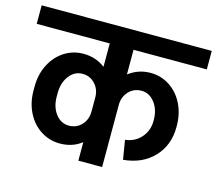

<svg xmlns="http://www.w3.org/2000/svg" viewBox="-129 -763 996 881"><g transform="rotate(15 369.0 -322.5)"><path d="M425 -440Q471 -475 529 -475Q579 -475 620 -448Q661 -421 684 -374.5Q707 -328 707 -270V-265Q707 -179 653 -122Q599 -65 509 -57L494 -148Q540 -153 569 -186Q598 -219 598 -265V-270Q598 -319 572.5 -352Q547 -385 510 -385Q473 -385 449 -359Q425 -333 425 -295V0H312V-88Q269 -54 209 -54Q159 -54 118 -80.5Q77 -107 53.5 -153.5Q30 -200 30 -258V-276Q30 -334 53.5 -380.5Q77 -427 118 -453.5Q159 -480 209 -480Q267 -480 312 -446V-557H-35V-645H773V-557H425ZM312 -234V-300Q312 -338 288 -364Q264 -390 228 -390Q190 -390 165 -357Q140 -324 140 -275V-259Q140 -209 165 -176.5Q190 -144 228 -144Q264 -144 288 -169.5Q312 -195 312 -234Z"/></g></svg>

Font: Akshar Medium
Style: Regular
Weight: 500
Designer: Tall Chai
Foundry: Tall Chai
Version: Version 1.000